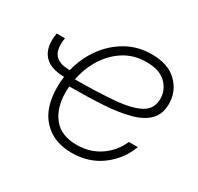

<svg xmlns="http://www.w3.org/2000/svg" viewBox="-121 -667 841 817"><g transform="rotate(30 300.0 -258.0)"><path d="M319.3 9.3Q231.4 9.3 179.2 -45.4Q127 -100.1 127 -203.1Q127 -229 130.4 -254.9Q59.1 -255.9 29.3 -293Q-0.5 -330.1 11.2 -398.9H51.8Q43 -344.7 62.5 -318.4Q82 -292 137.2 -291.5Q153.3 -357.4 191.4 -410.2Q229.5 -462.9 284.4 -493.9Q339.4 -524.9 406.7 -524.9Q487.8 -524.9 531.2 -482.2Q574.7 -439.5 574.7 -377.9Q574.7 -328.1 546.1 -298.6Q517.6 -269 464.1 -254.4Q410.6 -239.7 336.2 -235.1Q261.7 -230.5 170.4 -230.5Q168.9 -215.8 168.9 -201.2Q168.9 -125.5 206.3 -78.1Q243.7 -30.8 320.8 -30.8Q386.2 -30.8 435.5 -64.7Q484.9 -98.6 507.8 -152.8H551.8Q525.9 -82 464.4 -36.4Q402.8 9.3 319.3 9.3ZM175.8 -268.6Q292 -269 371.3 -276.1Q450.7 -283.2 491.5 -306.2Q532.2 -329.1 532.2 -377.9Q532.2 -421.9 500.2 -453.4Q468.3 -484.9 403.8 -484.9Q342.3 -484.9 295.2 -455.1Q248 -425.3 217.5 -376.2Q187 -327.1 175.8 -268.6Z"/></g></svg>

Font: Inter Display ExtraLight
Style: Italic
Weight: 200
Italic angle: -9.39999°
Designer: Rasmus Andersson
Foundry: rsms
Version: Version 4.000;git-a52131595